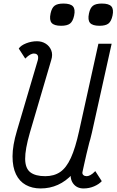

<svg xmlns="http://www.w3.org/2000/svg" viewBox="-20 -1046 656 1080"><path d="M268 -707.5 148 -299.5Q121 -206 121.5 -152.5Q122 -99 150.5 -77Q179 -55 234.5 -55Q284 -55 318.5 -78.5Q353 -102 378.5 -157.5Q404 -213 425 -309L533.5 -800H608L497 -300Q463.5 -148.5 388.2 -67.2Q313 14 208.5 14Q161 14 125.2 -5.8Q89.5 -25.5 70 -65.5Q50.5 -105.5 50.5 -166.5Q50.5 -227.5 75 -309.5L192.5 -707Q194 -711.5 194.2 -716Q194.5 -720.5 194.5 -723.5Q194.5 -733.5 188.2 -739.2Q182 -745 170 -745Q162 -745 150.2 -739Q138.5 -733 122 -716.5L85.5 -773Q98 -791 127.5 -802.5Q157 -814 188 -814Q215.5 -814 237 -800.5Q258.5 -787 268.2 -763Q278 -739 268 -707.5ZM425 -309 497 -300Q489 -269.5 481 -238.8Q473 -208 466.5 -179.8Q460 -151.5 455 -129Q450 -106.5 447 -92.8Q444 -79 443.5 -76.5Q442.5 -66.5 449.5 -60.8Q456.5 -55 468 -55Q476.5 -55 488.2 -61Q500 -67 516 -83.5L552.5 -27Q536.5 -9.5 509 2.2Q481.5 14 450 14Q411.5 14 391 -14.5Q370.5 -43 380.5 -92ZM539.5 -901Q500.5 -901 486.5 -917.2Q472.5 -933.5 480.5 -970.5Q487 -1001.5 503 -1013.8Q519 -1026 553 -1026Q592.5 -1026 606.5 -1010Q620.5 -994 613 -958.5Q606 -926 590 -913.5Q574 -901 539.5 -901ZM323.5 -901Q284.5 -901 270.5 -917.2Q256.5 -933.5 264.5 -970.5Q271 -1001.5 287 -1013.8Q303 -1026 337 -1026Q376.5 -1026 390.5 -1010Q404.5 -994 397 -958.5Q390 -926 374 -913.5Q358 -901 323.5 -901Z"/></svg>

Font: Victor Mono Thin
Style: Italic
Weight: 100
Italic angle: -12°
Monospace: yes
Designer: Rune Bjørnerås
Version: Version 1.561;gftools[0.9.30]